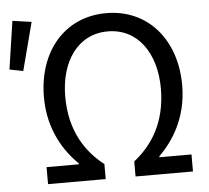

<svg xmlns="http://www.w3.org/2000/svg" viewBox="-72 -723 845 776"><g transform="rotate(-5 350.0 -335.0)"><path d="M6 -670 -23 -475 32 -464 83 -659ZM92 -69V0H326V-61C250 -120 192 -209 192 -346C192 -488 264 -594 386 -594C508 -594 580 -488 580 -346C580 -209 522 -120 447 -61V0H680V-69H550V-73C606 -128 667 -219 667 -351C667 -535 556 -668 386 -668C216 -668 106 -535 106 -351C106 -219 166 -128 223 -73V-69Z"/></g></svg>

Font: Cambridge Sans
Style: Regular
Weight: 400
Version: Version 2.020;PS 002.020;hotconv 1.0.88;makeotf.lib2.5.64775